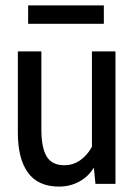

<svg xmlns="http://www.w3.org/2000/svg" viewBox="-20 -680 515 710"><path d="M407 -490V0H333L327 -60Q307 -27 273 -8.5Q239 10 198 10Q121 10 83.5 -41.5Q46 -93 46 -189V-490H133V-200Q133 -134 152.5 -101.5Q172 -69 218 -69Q250 -69 276 -87Q302 -105 320 -137V-490ZM84 -660H364V-592H84Z"/></svg>

Font: Cabin Condensed
Style: Regular
Weight: 400
Width: 3
Version: Version 2.001